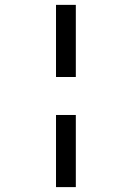

<svg xmlns="http://www.w3.org/2000/svg" viewBox="-20 -743 540 785"><path d="M209 -428.2V-723.1H290V-428.2ZM209 22V-272.9H290V22Z"/></svg>

Font: LXGW WenKai Mono GB Screen
Style: Regular
Weight: 400
Monospace: yes
Designer: LXGW / Fontworks Inc.
Foundry: LXGW / Fontworks Inc.
Version: Version 1.510;January 18,2025